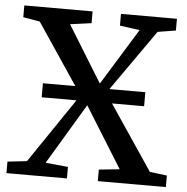

<svg xmlns="http://www.w3.org/2000/svg" viewBox="-53 -795 823 846"><g transform="rotate(5 359.0 -371.5)"><path d="M92 -60.5 301.5 -369.5 94.5 -678 20.5 -691V-743H322.5V-691L228.5 -678L382 -429L536 -679L448 -691V-743H695.5V-691L615.5 -678L413.5 -390.5L635.5 -60.5L711.5 -51V0H410.5V-51L502 -60.5L335 -329L174.5 -60.5L274 -51V0H6.5V-51ZM585 -408.5V-346.5H132V-408.5Z"/></g></svg>

Font: Merriweather Medium
Style: Regular
Weight: 500
Version: Version 2.100